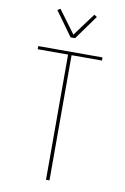

<svg xmlns="http://www.w3.org/2000/svg" viewBox="-103 -1023 706 1083"><g transform="rotate(10 250.0 -482.0)"><path d="M240 0V-717H66V-735H434V-717H260V0ZM237 -815 137 -954 153 -964 250 -833 347 -964 363 -954 263 -815Z"/></g></svg>

Font: Iosevka SS18 Thin
Style: Regular
Weight: 100
Monospace: yes
Designer: Belleve Invis
Foundry: Belleve Invis
Version: Version 25.1.1; ttfautohint (v1.8.4)